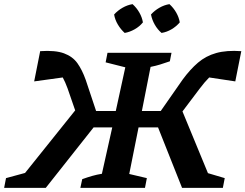

<svg xmlns="http://www.w3.org/2000/svg" viewBox="-48 -907 1185 927"><path d="M173 0H-28L-19 -47L73 -72L315 -374L278 -481Q267 -511 255 -533L117 -514L146 -660Q219 -665 261 -649.5Q303 -634 326 -601.5Q349 -569 366 -521L416 -371H511L557 -582L462 -606L471 -652H780L772 -611Q746 -602 725 -595.5Q704 -589 679 -584L637 -371H728L834 -523Q870 -572 908 -604.5Q946 -637 996 -651Q1046 -665 1117 -660L1088 -514L962 -533Q940 -511 916 -479L833 -369L956 -71L1037 -47L1028 0H831L715 -292H621L576 -67L661 -47L652 0H340L349 -42Q374 -51 396.5 -57.5Q419 -64 444 -68L494 -292H404ZM592 -887Q612 -869 625 -846Q638 -823 642 -799Q626 -779 602 -765.5Q578 -752 554 -748Q535 -765 521 -788.5Q507 -812 503 -837Q520 -856 543.5 -869.5Q567 -883 592 -887ZM770 -887Q790 -869 803 -846Q816 -823 820 -799Q803 -779 780 -765.5Q757 -752 732 -748Q713 -764 699.5 -787.5Q686 -811 681 -837Q698 -856 721.5 -869.5Q745 -883 770 -887Z"/></svg>

Font: Piazzolla SemiBold
Style: Italic
Weight: 600
Italic angle: -11.3°
Designer: Juan Pablo del Peral
Foundry: Huerta Tipografica
Version: Version 1.330